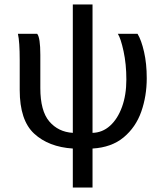

<svg xmlns="http://www.w3.org/2000/svg" viewBox="-20 -637 721 857"><path d="M305 26Q197 19 132.5 -40.5Q68 -100 68 -235V-369Q68 -451 60 -486H146Q160 -469 160 -392V-244Q160 -142 200 -95Q240 -48 305 -44V-617H393V-44Q437 -45 471 -75.5Q505 -106 524.5 -159.5Q544 -213 544 -282Q544 -351 531.5 -408.5Q519 -466 506 -486H594Q611 -458 623 -405.5Q635 -353 635 -288Q635 -208 610.5 -138.5Q586 -69 532 -24Q478 21 393 26V200H305Z"/></svg>

Font: LINE Seed Sans KR Regular
Style: Regular
Weight: 400
Designer: LINE VX Design & Sandoll Inc & Dalton Maag Ltd
Foundry: Sandoll Inc.
Version: Version 1.000